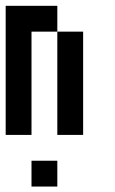

<svg xmlns="http://www.w3.org/2000/svg" viewBox="-20 -475 404 676"><path d="M0 -90.9H90.9V0H0ZM0 -181.8H90.9V-90.9H0ZM0 -272.7H90.9V-181.8H0ZM0 -363.6H90.9V-272.7H0ZM90.9 -454.5H181.8V-363.6H90.9ZM181.8 -363.6H272.7V-272.7H181.8ZM181.8 -272.7H272.7V-181.8H181.8ZM181.8 -181.8H272.7V-90.9H181.8ZM181.8 -90.9H272.7V0H181.8ZM0 -454.5H90.9V-363.6H0ZM90.9 90.9H181.8V181.8H90.9Z"/></svg>

Font: Micro 5
Style: Regular
Weight: 400
Designer: Sarah Cadigan-Fried
Version: Version 1.000; ttfautohint (v1.8.4.7-5d5b)